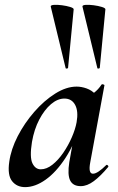

<svg xmlns="http://www.w3.org/2000/svg" viewBox="-20 -754 484 787"><path d="M83 13Q49 13 29.5 -11.5Q10 -36 18 -91Q25 -142 52.5 -195.5Q80 -249 120.5 -295.5Q161 -342 206.5 -370.5Q252 -399 294 -399Q314 -399 335 -391.5Q356 -384 371.5 -367.5Q387 -351 389 -324L329 -357Q346 -359 364.5 -373Q383 -387 396 -407Q398 -410 403.5 -408Q409 -406 408 -404L350 -89Q341 -42 361 -42Q371 -42 385 -51.5Q399 -61 415 -77Q418 -80 422 -76Q426 -72 423 -69Q392 -32 364.5 -11.5Q337 9 311 9Q279 9 267.5 -14.5Q256 -38 264 -89L289 -229L310 -246Q286 -164 248 -106Q210 -48 167 -17.5Q124 13 83 13ZM147 -60Q171 -60 195 -79Q219 -98 239.5 -128Q260 -158 274.5 -191.5Q289 -225 294 -253Q302 -298 288 -324Q274 -350 244 -350Q216 -350 189 -327Q162 -304 141 -264Q120 -224 111 -172Q101 -109 113 -84.5Q125 -60 147 -60ZM249 -475 188 -727Q187 -733 201 -734Q215 -735 234 -732.5Q253 -730 267.5 -725.5Q282 -721 282 -716L259 -476Q259 -474 254.5 -473Q250 -472 249 -475ZM379 -475 318 -727Q317 -733 331 -734Q345 -735 364 -732.5Q383 -730 397.5 -725.5Q412 -721 412 -716L389 -476Q389 -474 384.5 -473Q380 -472 379 -475Z"/></svg>

Font: Cormorant Light
Style: Bold Italic
Weight: 700
Italic angle: -10°
Version: Version 4.000